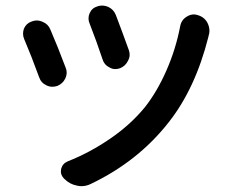

<svg xmlns="http://www.w3.org/2000/svg" viewBox="-20 -591 821 679"><path d="M296.9 -507.8Q293 -516.6 293 -525.4Q293 -535.2 296.9 -543.9Q304.7 -562.5 324.2 -568.4Q332 -571.3 340.8 -571.3Q351.6 -571.3 363.3 -566.4Q381.8 -557.6 389.6 -538.1Q414.1 -473.6 435.5 -414.1Q438.5 -406.2 438.5 -397.5Q438.5 -386.7 432.6 -376Q423.8 -357.4 404.3 -349.6Q395.5 -346.7 387.7 -346.7Q377 -346.7 367.2 -352.5Q348.6 -361.3 342.8 -380.9Q321.3 -445.3 296.9 -507.8ZM617.2 -498Q621.1 -520.5 640.6 -532.2Q652.3 -540 666 -540Q672.9 -540 680.7 -537.1Q703.1 -530.3 713.9 -509.8Q720.7 -496.1 720.7 -481.4Q720.7 -473.6 717.8 -464.8Q717.8 -462.9 716.8 -460Q670.9 -278.3 577.1 -159.2Q468.8 -20.5 300.8 59.6Q285.2 67.4 267.6 67.4Q259.8 67.4 252 65.4Q226.6 60.5 208 42L205.1 39.1Q195.3 28.3 195.3 15.6Q195.3 10.7 196.3 5.9Q201.2 -12.7 219.7 -20.5Q296.9 -50.8 369.6 -100.6Q442.4 -150.4 493.2 -212.9Q536.1 -267.6 568.8 -342.3Q601.6 -417 617.2 -498ZM65.4 -453.1Q61.5 -461.9 61.5 -471.7Q61.5 -480.5 64.5 -489.3Q72.3 -507.8 90.8 -514.6Q100.6 -518.6 109.4 -518.6Q120.1 -518.6 130.9 -513.7Q150.4 -505.9 158.2 -486.3Q183.6 -427.7 211.9 -352.5Q215.8 -343.8 215.8 -335Q215.8 -324.2 210.9 -313.5Q202.1 -294.9 182.6 -287.1Q173.8 -284.2 165 -284.2Q154.3 -284.2 144.5 -289.1Q125 -297.9 118.2 -318.4Q90.8 -393.6 65.4 -453.1Z"/></svg>

Font: Gen Jyuu Gothic P Medium
Style: Regular
Weight: 500
Designer: [Source Han Sans]
Ryoko NISHIZUKA  (kana & ideographs); Paul D. Hunt (Latin, Greek & Cyrillic); Wenlong ZHANG  (bopomofo
Version: Version 1.002.20150607